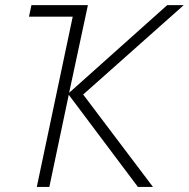

<svg xmlns="http://www.w3.org/2000/svg" viewBox="-20 -734 742 754"><path d="M124.5 0 265.6 -668.5H93.8L103.5 -713.9H325.2L251.5 -369.6L636.7 -713.9H701.7L306.6 -362.8L580.6 0H521.5L250 -361.8L173.8 0Z"/></svg>

Font: Open Sans Light
Style: Italic
Weight: 300
Italic angle: -12°
Designer: Monotype Design Team
Foundry: Monotype Imaging Inc.
Version: Version 3.003; ttfautohint (v1.8.4)